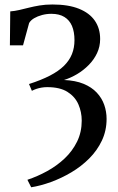

<svg xmlns="http://www.w3.org/2000/svg" viewBox="-20 -568 511 834"><path d="M115.5 245.5 99 213Q142.5 198.5 184.5 175.5Q226.5 152.5 260.5 120.5Q294.5 88.5 314.8 47.2Q335 6 335 -44Q335 -81.5 320.5 -114.8Q306 -148 273.2 -168.8Q240.5 -189.5 185 -189.5Q172.5 -189.5 160.8 -187.5Q149 -185.5 138.5 -182Q128 -178.5 118.5 -173.5L106 -203Q159 -220 196.8 -239.5Q234.5 -259 258 -282.2Q281.5 -305.5 292.5 -333Q303.5 -360.5 303.5 -393.5Q303.5 -429.5 292.8 -455Q282 -480.5 259.8 -494.2Q237.5 -508 203 -508Q182.5 -508 162.8 -502.8Q143 -497.5 128.2 -488.8Q113.5 -480 106.5 -468L80 -371H23L24.5 -518.5Q44 -520 63.5 -524.5Q83 -529 104.8 -534.5Q126.5 -540 151.5 -544.2Q176.5 -548.5 208 -548.5Q277 -548.5 323 -530Q369 -511.5 392 -478Q415 -444.5 415 -398.5Q415 -365.5 401.5 -337Q388 -308.5 365.2 -285.5Q342.5 -262.5 314.8 -246Q287 -229.5 258 -220.5Q307.5 -218.5 342.8 -204Q378 -189.5 400.2 -165.8Q422.5 -142 432.8 -112.5Q443 -83 443 -51.5Q443 -0.5 422.5 42.8Q402 86 367.5 120.5Q333 155 290 180.5Q247 206 201.8 222.5Q156.5 239 115.5 245.5Z"/></svg>

Font: Merriweather 72pt Medium
Style: Regular
Weight: 500
Version: Version 2.100